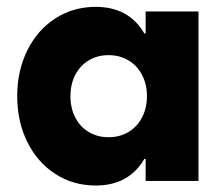

<svg xmlns="http://www.w3.org/2000/svg" viewBox="-20 -538 667 571"><path d="M417 -252Q417 -287.6 402.3 -315.4Q387.7 -343.3 361.8 -358.6Q335.9 -374 302.7 -374Q270 -374 244.1 -358.6Q218.3 -343.3 203.9 -315.4Q189.5 -287.6 189.5 -252Q189.5 -216.3 203.9 -188.5Q218.3 -160.6 244.1 -145.3Q270 -129.9 302.7 -129.9Q335.9 -129.9 361.8 -145.3Q387.7 -160.6 402.3 -188.5Q417 -216.3 417 -252ZM413.1 0V-65.4H409.2Q363.3 13.7 264.6 13.7Q197.3 13.7 144 -21Q90.8 -55.7 61 -116.2Q31.2 -176.8 31.2 -252Q31.2 -327.1 61 -387.7Q90.8 -448.2 144 -482.9Q197.3 -517.6 264.6 -517.6Q363.3 -517.6 409.2 -438.5H413.1V-503.9H570.3V0Z"/></svg>

Font: Wanted Sans ExtraBold
Style: Regular
Weight: 800
Designer: Original Design by Kil Hyung-jin and Kang Hanbin, Wanted Lab, Inc; Hangeul from Source Han Sans by Jang Soo-young and Ka
Foundry: Wanted Lab, Inc.
Version: Version 1.003